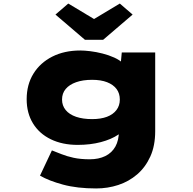

<svg xmlns="http://www.w3.org/2000/svg" viewBox="-20 -830 1086 1080"><path d="M521 230Q414 230 334.5 208.5Q255 187 205 158L272 16Q296 25 325.5 37Q355 49 394 57.5Q433 66 485 66Q535 66 572 48Q609 30 629 -5.5Q649 -41 649 -95V-135L694 -131Q684 -99 645 -72.5Q606 -46 547 -30.5Q488 -15 417 -15Q331 -15 266 -46.5Q201 -78 165.5 -136Q130 -194 130 -272Q130 -354 168 -415.5Q206 -477 274 -511.5Q342 -546 432 -546Q455 -546 488 -542Q521 -538 556.5 -529Q592 -520 623 -506Q654 -492 674 -472Q694 -452 695 -426L654 -417L665 -535H853V-92Q853 -10 825.5 50.5Q798 111 751.5 151Q705 191 645.5 210.5Q586 230 521 230ZM498 -160Q547 -160 581.5 -173Q616 -186 635 -211Q654 -236 654 -270Q654 -305 635.5 -329.5Q617 -354 582.5 -367.5Q548 -381 498 -381Q446 -381 408 -367.5Q370 -354 349.5 -329.5Q329 -305 329 -270Q329 -236 349.5 -211Q370 -186 408 -173Q446 -160 498 -160ZM458 -606 292 -748 364 -810 524 -714H494L654 -810L726 -748L560 -606Z"/></svg>

Font: Lexend Zetta Black
Style: Regular
Weight: 900
Designer: Bonnie Shaver-Troup, Thomas Jockin
Foundry: Lexend
Version: Version 1.007